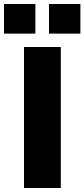

<svg xmlns="http://www.w3.org/2000/svg" viewBox="-42 -940 422 960"><path d="M78 0V-705H262V0ZM203 -772V-920H360V-772ZM-22 -772V-920H135V-772Z"/></svg>

Font: Nunito Sans 7pt SemiCondensed Black
Style: Regular
Weight: 900
Width: 4
Designer: Vernon Adams
Foundry: Vernon Adams
Version: Version 3.101;gftools[0.9.27]